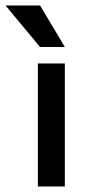

<svg xmlns="http://www.w3.org/2000/svg" viewBox="-57 -675 325 695"><path d="M87.9 -504.9H177.7C132.8 -579.8 102.9 -629.9 87.9 -655.3H-37.1C25.4 -580.4 67.1 -530.3 87.9 -504.9ZM80.1 -445.3V-354.5V-184.6V-86.9V0H177.7V-166V-334V-403.3V-445.3Z"/></svg>

Font: Helmet
Style: Regular
Weight: 400
Designer: Carl Enlund
Version: 1.0